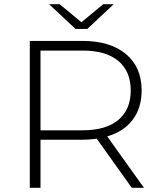

<svg xmlns="http://www.w3.org/2000/svg" viewBox="-20 -895 760 915"><path d="M608 0 441 -234Q404 -229 373 -229H173V0H122V-700H373Q505 -700 580 -637.5Q655 -575 655 -464Q655 -381 612.5 -324.5Q570 -268 491 -245L666 0ZM373 -274Q485 -274 544 -323.5Q603 -373 603 -464Q603 -555 544 -604.5Q485 -654 373 -654H173V-274ZM522 -875 396 -757H340L214 -875H264L368 -789L472 -875Z"/></svg>

Font: Idrija Light
Style: Regular
Weight: 300
Designer: Julieta Ulanovsky
Foundry: Julieta Ulanovsky
Version: Version 7.200